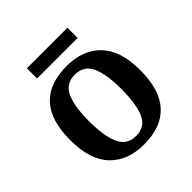

<svg xmlns="http://www.w3.org/2000/svg" viewBox="-185 -821 971 971"><g transform="rotate(-45 300.5 -336.0)"><path d="M299 10Q183 10 116.5 -59.5Q50 -129 50 -270Q50 -410 113.5 -479Q177 -548 302 -548Q418 -548 484.5 -479Q551 -410 551 -270Q551 -129 487 -59.5Q423 10 299 10ZM301 -49Q365 -49 390.5 -105Q416 -161 416 -270Q416 -378 390 -433Q364 -488 300 -488Q237 -488 211 -433Q185 -378 185 -270Q185 -161 211.5 -105Q238 -49 301 -49ZM152 -609V-682H442V-609Z"/></g></svg>

Font: Noto Naskh Arabic UI Semi
Style: Bold
Weight: 700
Designer: Monotype Design Team, David Williams, Mohamad Dakak and Nizar Qandah
Foundry: Monotype Imaging Inc.
Version: Version 2.014; ttfautohint (v1.8.4.7-5d5b)